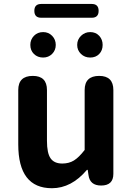

<svg xmlns="http://www.w3.org/2000/svg" viewBox="-20 -947 677 980"><path d="M558.6 -487.3V-59.6Q558.6 0 496.1 0Q438.5 0 431.6 -53.7L427.7 -80.1H423.8Q344.7 13.7 245.1 13.7Q73.2 13.7 73.2 -210V-487.3Q73.2 -559.6 147.5 -559.6Q219.7 -559.6 219.7 -487.3V-228.5Q219.7 -165 238.3 -138.7Q256.8 -112.3 297.9 -112.3Q332 -112.3 357.4 -127.9Q382.8 -143.6 412.1 -181.6V-487.3Q412.1 -559.6 486.3 -559.6Q558.6 -559.6 558.6 -487.3ZM200.2 -653.3Q171.9 -653.3 153.3 -671.4Q134.8 -689.5 134.8 -717.8Q134.8 -745.1 153.3 -764.2Q171.9 -783.2 200.2 -783.2Q227.5 -783.2 246.1 -764.2Q264.6 -745.1 264.6 -717.8Q264.6 -690.4 246.1 -671.9Q227.5 -653.3 200.2 -653.3ZM448.2 -856.4H190.4Q155.3 -856.4 155.3 -891.6Q155.3 -926.8 190.4 -926.8H448.2Q483.4 -926.8 483.4 -891.6Q483.4 -856.4 448.2 -856.4ZM440.4 -783.2Q468.8 -783.2 486.3 -764.2Q503.9 -745.1 503.9 -717.8Q503.9 -689.5 486.3 -671.4Q468.8 -653.3 440.4 -653.3Q412.1 -653.3 393.1 -671.9Q374 -690.4 374 -717.8Q374 -745.1 393.6 -764.2Q413.1 -783.2 440.4 -783.2Z"/></svg>

Font: GenSenMaruGothic TW TTF Bold
Style: Regular
Weight: 700
Version: Version 1.301